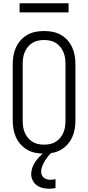

<svg xmlns="http://www.w3.org/2000/svg" viewBox="-20 -933 540 1176"><path d="M250 8Q224 8 197.5 3Q171 -2 148 -15Q125 -28 107 -48Q89 -68 78 -92Q67 -116 62.5 -142.5Q58 -169 58 -195V-540Q58 -566 62.5 -592.5Q67 -619 78 -643Q89 -667 107 -687Q125 -707 148 -720Q171 -733 197.5 -738Q224 -743 250 -743Q276 -743 302.5 -738Q329 -733 352 -720Q375 -707 393 -687Q411 -667 422 -643Q433 -619 437.5 -592.5Q442 -566 442 -540V-195Q442 -169 437.5 -142.5Q433 -116 422 -92Q411 -68 393 -48Q375 -28 352 -15Q329 -2 302.5 3Q276 8 250 8ZM250 -47Q269 -47 287.5 -51Q306 -55 322 -65Q338 -75 349.5 -89.5Q361 -104 368.5 -121.5Q376 -139 378.5 -157.5Q381 -176 381 -195V-540Q381 -559 378.5 -577.5Q376 -596 368.5 -613.5Q361 -631 349.5 -645.5Q338 -660 322 -670Q306 -680 287.5 -684Q269 -688 250 -688Q231 -688 212.5 -684Q194 -680 178 -670Q162 -660 150.5 -645.5Q139 -631 131.5 -613.5Q124 -596 121.5 -577.5Q119 -559 119 -540V-195Q119 -176 121.5 -157.5Q124 -139 131.5 -121.5Q139 -104 150.5 -89.5Q162 -75 178 -65Q194 -55 212.5 -51Q231 -47 250 -47ZM280 223Q260 223 240.5 218Q221 213 205 201.5Q189 190 180 171.5Q171 153 171 133Q171 113 178 94Q185 75 196 58.5Q207 42 221 27.5Q235 13 251 1L263 -8H298V0Q285 11 274 25Q263 39 254 54Q245 69 238.5 85.5Q232 102 232 120Q232 130 236.5 140Q241 150 249.5 156.5Q258 163 268.5 165.5Q279 168 290 168Q297 168 305 167Q313 166 320 164V219Q310 221 300 222Q290 223 280 223ZM100 -857V-913H400V-857Z"/></svg>

Font: Iosevka SS18 Light
Style: Regular
Weight: 300
Monospace: yes
Designer: Belleve Invis
Foundry: Belleve Invis
Version: Version 25.1.1; ttfautohint (v1.8.4)